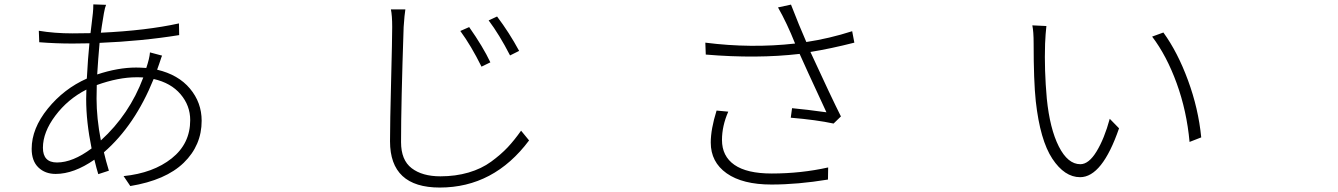

<svg xmlns="http://www.w3.org/2000/svg" viewBox="-20 -803 6040 867"><path d="M435.5 -168.9Q564.5 -286.1 627 -453.1Q617.2 -454.1 596.7 -454.1Q514.6 -454.1 417 -418.9Q416 -397.5 416 -357.4Q416 -269.5 435.5 -168.9ZM237.3 -69.3Q308.6 -69.3 393.6 -132.8Q369.1 -252.9 369.1 -355.5Q369.1 -383.8 370.1 -398.4Q286.1 -355.5 230 -280.8Q173.8 -206.1 173.8 -135.7Q173.8 -69.3 237.3 -69.3ZM640.6 -496.1Q655.3 -540 657.2 -566.4L711.9 -551.8Q709 -545.9 704.6 -531.7Q700.2 -517.6 698.2 -512.7L689.5 -488.3Q785.2 -465.8 837.9 -402.8Q890.6 -339.8 890.6 -257.8Q890.6 -146.5 809.6 -67.9Q728.5 10.7 568.4 37.1L538.1 -7.8Q671.9 -21.5 755.4 -87.9Q838.9 -154.3 838.9 -260.7Q838.9 -326.2 795.4 -377.4Q752 -428.7 673.8 -446.3Q588.9 -236.3 449.2 -115.2Q458 -77.1 471.7 -32.2L423.8 -16.6Q416 -41 406.2 -82Q313.5 -17.6 231.4 -17.6Q183.6 -17.6 153.3 -46.9Q123 -76.2 123 -130.9Q123 -222.7 195.8 -312.5Q268.6 -402.3 372.1 -448.2Q377 -541 383.8 -607.4Q357.4 -606.4 307.6 -606.4Q231.4 -606.4 157.2 -612.3L155.3 -664.1Q225.6 -652.3 307.6 -652.3Q361.3 -652.3 388.7 -653.3Q390.6 -669.9 394 -697.3Q397.5 -724.6 399.4 -743.7Q401.4 -762.7 401.4 -783.2L459 -781.2Q454.1 -770.5 449.2 -743.2Q437.5 -672.9 435.5 -655.3Q641.6 -665 788.1 -697.3L789.1 -644.5Q620.1 -617.2 429.7 -609.4Q422.9 -533.2 418.9 -466.8Q512.7 -498 594.7 -498Q611.3 -498 640.6 -496.1Z M2098.6 -680.7Q2161.1 -591.8 2194.3 -521.5L2154.3 -502Q2107.4 -596.7 2058.6 -663.1ZM2224.6 -728.5Q2279.3 -656.2 2324.2 -573.2L2283.2 -552.7Q2234.4 -647.5 2186.5 -710.9ZM1745.1 -760.7H1810.5Q1806.6 -738.3 1802.7 -680.7Q1791 -335 1791 -161.1Q1791 -80.1 1838.9 -43.5Q1886.7 -6.8 1968.8 -6.8Q2037.1 -6.8 2095.7 -23.9Q2154.3 -41 2198.2 -73.2Q2242.2 -105.5 2272.5 -137.7Q2302.7 -169.9 2333 -212.9L2369.1 -168.9Q2210 43.9 1965.8 43.9Q1741.2 43.9 1741.2 -165Q1741.2 -248 1746.1 -438Q1751 -627.9 1751 -680.7Q1751 -733.4 1745.1 -760.7Z M3215.8 -303.7 3268.6 -298.8Q3240.2 -234.4 3240.2 -170.9Q3240.2 -97.7 3296.4 -58.6Q3352.5 -19.5 3464.8 -19.5Q3596.7 -19.5 3719.7 -46.9L3718.8 7.8Q3582 30.3 3463.9 30.3Q3333 30.3 3261.2 -20.5Q3189.5 -71.3 3189.5 -159.2Q3189.5 -219.7 3215.8 -303.7ZM3828.1 -662.1 3837.9 -610.4Q3730.5 -583 3639.6 -568.4Q3736.3 -358.4 3777.3 -277.3L3744.1 -245.1Q3667 -261.7 3550.8 -271.5L3556.6 -314.5Q3621.1 -308.6 3711.9 -295.9Q3609.4 -516.6 3590.8 -559.6Q3398.4 -537.1 3167 -556.6L3165 -610.4Q3372.1 -584 3570.3 -606.4Q3534.2 -697.3 3493.2 -769.5L3551.8 -782.2Q3588.9 -686.5 3621.1 -613.3Q3724.6 -628.9 3828.1 -662.1Z M4705.1 -685.5Q4701.2 -651.4 4699.2 -605.5Q4695.3 -487.3 4707 -357.4Q4720.7 -221.7 4761.2 -141.6Q4801.8 -61.5 4858.4 -61.5Q4896.5 -61.5 4931.6 -119.1Q4966.8 -176.8 4991.2 -266.6L5033.2 -223.6Q4957 -2.9 4857.4 -2.9Q4787.1 -2.9 4731.9 -86.4Q4676.8 -169.9 4657.2 -345.7Q4647.5 -436.5 4647.5 -607.4Q4647.5 -660.2 4641.6 -688.5ZM5233.4 -656.2Q5297.9 -567.4 5344.7 -439.9Q5391.6 -312.5 5404.3 -182.6L5351.6 -162.1Q5338.9 -301.8 5293.5 -426.8Q5248 -551.8 5182.6 -637.7Z"/></svg>

Font: Bpmf Zihi Sans Light
Style: Light
Weight: 300
Foundry: But Ko
Version: Version 1.320